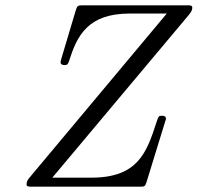

<svg xmlns="http://www.w3.org/2000/svg" viewBox="-20 -703 744 723"><path d="M80 -9C80 0 87 0 103 0H503C525 0 526 0 532 -18L600 -239C601 -241 605 -254 605 -255C605 -267 595 -267 589 -267C578 -267 577 -266 569 -242C532 -127 498 -34 324 -34H177L692 -648C703 -661 704 -669 704 -674C704 -683 698 -683 681 -683H294C272 -683 271 -682 265 -663L211 -482C210 -480 208 -470 208 -469C208 -458 220 -458 223 -458C235 -458 236 -462 241 -476C270 -567 310 -652 468 -652H608L91 -34C86 -28 80 -21 80 -9Z"/></svg>

Font: CMU Serif
Style: Italic
Weight: 500
Italic angle: -14.04°
Version: Version 0.7.0